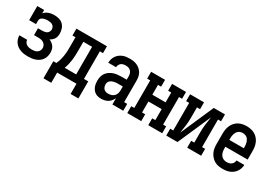

<svg xmlns="http://www.w3.org/2000/svg" viewBox="6 -1271 2987 2134"><g transform="rotate(30 1500.0 -203.5)"><path d="M252 8Q229 8 205.5 5Q182 2 159.5 -6Q137 -14 117.5 -27.5Q98 -41 84 -60Q70 -79 62.5 -102Q55 -125 55 -149H155Q155 -132 164.5 -117.5Q174 -103 188.5 -94.5Q203 -86 219.5 -83Q236 -80 252 -80Q270 -80 287.5 -83Q305 -86 319.5 -95.5Q334 -105 342.5 -121Q351 -137 351 -154Q351 -172 342.5 -188.5Q334 -205 319 -215Q304 -225 286 -228.5Q268 -232 250 -232H195V-320H250Q265 -320 280.5 -323Q296 -326 308.5 -334Q321 -342 328 -356.5Q335 -371 335 -386Q335 -401 327.5 -415Q320 -429 307 -437Q294 -445 278.5 -447.5Q263 -450 248 -450Q238 -450 227.5 -449Q217 -448 207 -446Q197 -444 187.5 -440Q178 -436 170 -429.5Q162 -423 157.5 -413.5Q153 -404 153 -394V-349H65V-530H153V-487Q164 -501 179.5 -511Q195 -521 212 -527Q229 -533 247 -535.5Q265 -538 283 -538Q313 -538 343 -529.5Q373 -521 394.5 -499.5Q416 -478 425.5 -448.5Q435 -419 435 -389Q435 -372 431.5 -354.5Q428 -337 419 -322.5Q410 -308 397 -296.5Q384 -285 368 -277Q387 -269 403 -257Q419 -245 430.5 -228.5Q442 -212 446.5 -192.5Q451 -173 451 -153Q451 -129 444.5 -105Q438 -81 424 -61.5Q410 -42 390 -28Q370 -14 347.5 -6Q325 2 301 5Q277 8 252 8Z M874 131V0H626V131H526V-88H565Q578 -116 586.5 -146Q595 -176 599.5 -207Q604 -238 605 -269Q606 -300 606 -331V-442H567V-530H959V-442H919V-88H974V131ZM672 -88H819V-442H707V-331Q707 -300 706 -269Q705 -238 701 -207.5Q697 -177 690 -147Q683 -117 672 -88Z M1193 8Q1173 8 1154 4Q1135 0 1118.5 -10Q1102 -20 1090 -35.5Q1078 -51 1070.5 -69Q1063 -87 1060 -106.5Q1057 -126 1057 -145Q1057 -171 1063 -197Q1069 -223 1084 -244Q1099 -265 1120.5 -280Q1142 -295 1166.5 -303.5Q1191 -312 1217 -315Q1243 -318 1268 -318H1335V-364Q1335 -381 1329.5 -398Q1324 -415 1312 -427.5Q1300 -440 1283 -445Q1266 -450 1249 -450Q1233 -450 1217.5 -446.5Q1202 -443 1189.5 -433.5Q1177 -424 1170 -409Q1163 -394 1163 -379Q1163 -379 1163 -379Q1163 -379 1163 -379H1063Q1063 -379 1063 -379Q1063 -379 1063 -379Q1063 -402 1069.5 -424.5Q1076 -447 1088.5 -466Q1101 -485 1119 -499.5Q1137 -514 1158.5 -523Q1180 -532 1203 -535Q1226 -538 1249 -538Q1273 -538 1297 -534.5Q1321 -531 1343 -521Q1365 -511 1383.5 -494.5Q1402 -478 1414 -457Q1426 -436 1430.5 -412Q1435 -388 1435 -364V-88H1474V0H1335V-80Q1325 -60 1311 -42.5Q1297 -25 1278 -13.5Q1259 -2 1237 3Q1215 8 1193 8ZM1233 -80Q1253 -80 1273 -86Q1293 -92 1307.5 -106Q1322 -120 1328.5 -140Q1335 -160 1335 -180V-231H1268Q1256 -231 1243.5 -229.5Q1231 -228 1218.5 -225Q1206 -222 1194.5 -216Q1183 -210 1174 -201Q1165 -192 1161 -180Q1157 -168 1157 -155Q1157 -140 1162 -125Q1167 -110 1177.5 -99.5Q1188 -89 1203 -84.5Q1218 -80 1233 -80Z M1526 0V-88H1565V-442H1526V-530H1705V-442H1665V-316H1835V-442H1795V-530H1974V-442H1935V-88H1974V0H1795V-88H1835V-229H1665V-88H1705V0Z M2026 0V-88H2065V-442H2026V-530H2205V-442H2165V-318Q2165 -291 2164 -264.5Q2163 -238 2159.5 -211.5Q2156 -185 2151.5 -159Q2147 -133 2144 -106L2330 -530H2474V-442H2435V-88H2474V0H2295V-88H2335V-212Q2335 -239 2336 -265.5Q2337 -292 2340.5 -318.5Q2344 -345 2348.5 -371Q2353 -397 2356 -424L2170 0Z M2752 8Q2725 8 2698 3Q2671 -2 2647.5 -15.5Q2624 -29 2606 -49.5Q2588 -70 2576.5 -94.5Q2565 -119 2561 -146Q2557 -173 2557 -200V-330Q2557 -357 2561 -383.5Q2565 -410 2576 -435Q2587 -460 2605 -480.5Q2623 -501 2646.5 -514Q2670 -527 2696.5 -532.5Q2723 -538 2750 -538Q2777 -538 2803.5 -532.5Q2830 -527 2853.5 -514Q2877 -501 2895 -480.5Q2913 -460 2924 -435Q2935 -410 2939 -383.5Q2943 -357 2943 -330V-221H2657V-200Q2657 -178 2661.5 -156.5Q2666 -135 2678 -117Q2690 -99 2710 -89.5Q2730 -80 2752 -80Q2768 -80 2783.5 -83.5Q2799 -87 2812 -96.5Q2825 -106 2832.5 -120.5Q2840 -135 2841 -151H2941Q2940 -128 2933 -105.5Q2926 -83 2913 -64Q2900 -45 2881.5 -30.5Q2863 -16 2842 -7.5Q2821 1 2798 4.5Q2775 8 2752 8ZM2843 -309V-330Q2843 -344 2841 -358.5Q2839 -373 2834.5 -386.5Q2830 -400 2822.5 -412.5Q2815 -425 2803.5 -433.5Q2792 -442 2778 -446Q2764 -450 2750 -450Q2736 -450 2722 -446Q2708 -442 2696.5 -433.5Q2685 -425 2677.5 -412.5Q2670 -400 2665.5 -386.5Q2661 -373 2659 -358.5Q2657 -344 2657 -330V-309Z"/></g></svg>

Font: Iosevka Slab Semibold
Style: Regular
Weight: 600
Monospace: yes
Designer: Belleve Invis
Foundry: Belleve Invis
Version: Version 11.1.1; ttfautohint (v1.8.3)